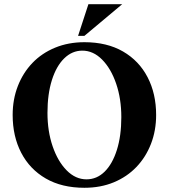

<svg xmlns="http://www.w3.org/2000/svg" viewBox="-20 -880 800 910"><path d="M380 -680Q487 -680 563 -636Q639 -592 679.5 -514Q720 -436 720 -335Q720 -261 695.5 -198Q671 -135 626.5 -88.5Q582 -42 519.5 -16Q457 10 380 10Q273 10 197 -34Q121 -78 80.5 -156Q40 -234 40 -335Q40 -409 64.5 -472Q89 -535 133.5 -581.5Q178 -628 241 -654Q304 -680 380 -680ZM390 -30Q439 -30 476 -66.5Q513 -103 534 -169.5Q555 -236 555 -325Q555 -412 530.5 -483.5Q506 -555 464 -597.5Q422 -640 370 -640Q322 -640 284.5 -603.5Q247 -567 226 -500.5Q205 -434 205 -345Q205 -258 229.5 -186.5Q254 -115 296 -72.5Q338 -30 390 -30ZM559 -860 380 -710H350L399 -860Z"/></svg>

Font: Brygada 1918
Style: Regular
Weight: 400
Designer: Mateusz Machalski | Borys Kosmynka | Przemek Hoffer
Foundry: NIEPODLEGLA 2018
Version: Version 3.006